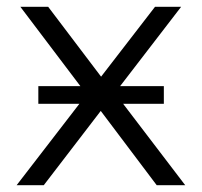

<svg xmlns="http://www.w3.org/2000/svg" viewBox="-20 -546 595 566"><path d="M442 0 277 -219 109 0H29L214 -240H93V-292H217L40 -526H122L278 -320L437 -526H514L334 -292H463V-240H343L526 0Z"/></svg>

Font: APTA Sans Regular
Style: Regular
Weight: 400
Version: Version 7.200